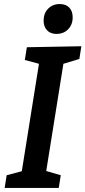

<svg xmlns="http://www.w3.org/2000/svg" viewBox="-20 -931 423 951"><path d="M383 -702 373 -639 294 -615 209 -84 281 -63 271 0H3L13 -63L88 -83L173 -615L103 -634L113 -697ZM196 -829Q196 -865 218.5 -888Q241 -911 276 -911Q306 -911 323 -893.5Q340 -876 340 -845Q340 -809 317.5 -786Q295 -763 260 -763Q230 -763 213 -781Q196 -799 196 -829Z"/></svg>

Font: Bitter Pro SemiBold
Style: Italic
Weight: 600
Italic angle: -9°
Designer: Sol Matas, and Bitter project Authors
Foundry: Sol Matas
Version: Version 1.010